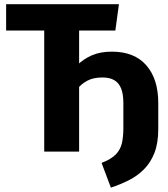

<svg xmlns="http://www.w3.org/2000/svg" viewBox="-20 -713 790 903"><path d="M8.8 -693.4H539.4L522.5 -569.4H352.1V0H188V-569.4H8.8ZM506 -470.1Q612.1 -470.1 668.2 -405.7Q724.3 -341.4 724.3 -228.8V-105.3Q724.3 -39.5 706.2 6.5Q688.1 52.4 656.8 83.6Q625.6 114.8 585.4 135Q545.2 155.1 501.4 169.4L457.7 53.1Q503.1 35.7 524.7 13.2Q546.3 -9.2 553.3 -39.7Q560.2 -70.2 560.2 -111.2V-228.4Q560.2 -269.7 550 -296.1Q539.7 -322.6 518 -335.6Q496.4 -348.6 461.6 -348.6Q419.3 -348.6 391.1 -333.7Q363 -318.8 341.5 -292.7L340.8 -404.4Q372.5 -435.8 412.2 -452.9Q452 -470.1 506 -470.1Z"/></svg>

Font: Fira Sans Variable
Style: Regular
Weight: 400
Designer: Carrois Corporate & Edenspiekermann AG
Foundry: Carrois Corporate GbR & Edenspiekermann AG
Version: Version 4.202